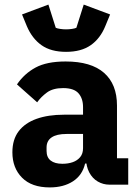

<svg xmlns="http://www.w3.org/2000/svg" viewBox="-20 -805 609 837"><path d="M539 0H457Q430 0 406.5 -13.5Q383 -27 369 -53.5Q355 -80 355 -117V-130L387 -92H351Q339 -41 298 -14.5Q257 12 197 12Q118 12 76 -30.5Q34 -73 34 -141Q34 -197 61.5 -233Q89 -269 139.5 -287Q190 -305 259 -305H342V-338Q342 -376 322 -398.5Q302 -421 255 -421Q211 -421 185 -402Q159 -383 142 -359L54 -437Q86 -484 135 -510.5Q184 -537 266 -537Q377 -537 433.5 -487.5Q490 -438 490 -345V-115H539ZM342 -221H270Q227 -221 205 -206Q183 -191 183 -162V-147Q183 -119 201 -105Q219 -91 252 -91Q277 -91 297 -98Q317 -105 329.5 -120Q342 -135 342 -159ZM268 -579Q202 -579 161 -608Q120 -637 97 -691L76 -742L191 -785L223 -684Q229 -681 242 -679Q255 -677 268 -677Q281 -677 294 -679Q307 -681 313 -684L345 -785L460 -742L439 -691Q417 -637 375.5 -608Q334 -579 268 -579Z"/></svg>

Font: IBM Plex Sans
Style: Bold
Weight: 700
Designer: Mike Abbink, Paul van der Laan, Pieter van Rosmalen
Foundry: Bold Monday
Version: Version 3.201